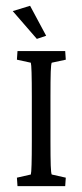

<svg xmlns="http://www.w3.org/2000/svg" viewBox="-20 -634 280 654"><path d="M39.6 0 37.6 -28.8 85 -39.6Q88.4 -50.3 88.4 -154.8V-304.2Q88.4 -410.6 85 -420.4L37.6 -430.7L39.6 -460H202.1L204.1 -430.7L156.2 -420.4Q153.8 -416 152.8 -389.4Q151.9 -362.8 151.9 -304.2V-154.8Q151.9 -97.2 152.8 -70.6Q153.8 -43.9 156.2 -39.6L204.1 -28.8L202.1 0ZM105.5 -501.5 23.4 -596.2 82.5 -614.3 137.2 -512.2Z"/></svg>

Font: Lateef Light
Style: Regular
Weight: 300
Designer: SIL International
Foundry: SIL International
Version: Version 4.200